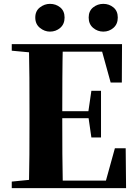

<svg xmlns="http://www.w3.org/2000/svg" viewBox="-20 -976 714 996"><path d="M239 -812Q211 -812 187 -831.5Q163 -851 163 -885Q163 -919 187 -937.5Q211 -956 239 -956Q270 -956 292.5 -937.5Q315 -919 315 -885Q315 -851 292.5 -831.5Q270 -812 239 -812ZM516 -812Q486 -812 463 -831.5Q440 -851 440 -885Q440 -919 463 -937.5Q486 -956 516 -956Q546 -956 568.5 -937.5Q591 -919 591 -885Q591 -851 568.5 -831.5Q546 -812 516 -812ZM41 0V-34L202 -50H218V0ZM130 0Q132 -86 132.5 -174Q133 -262 133 -351V-395Q133 -484 132.5 -571.5Q132 -659 130 -747H306Q304 -661 303.5 -572Q303 -483 303 -391V-360Q303 -266 303.5 -177Q304 -88 306 0ZM218 0V-39H605L519 -1L576 -207H632L634 0ZM218 -363V-399H467V-363ZM454 -263 438 -374V-395L454 -505H504V-263ZM41 -713V-747H218V-698H202ZM554 -548 499 -747 583 -708H218V-747H613L612 -548Z"/></svg>

Font: Noto Serif SC ExtraLight Black
Style: Regular
Weight: 900
Version: Version 2.002-H1;hotconv 1.1.0;makeotfexe 2.6.0